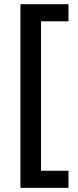

<svg xmlns="http://www.w3.org/2000/svg" viewBox="-20 -734 370 912"><path d="M305.2 77.1H174.8V-632.8H305.2V-713.9H77.1V158.2H305.2Z"/></svg>

Font: Noto Reveo Sans
Style: Regular
Weight: 500
Designer: Monotype Design Team
Foundry: Monotype Imaging Inc.
Version: Version 2.007